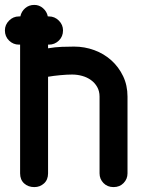

<svg xmlns="http://www.w3.org/2000/svg" viewBox="-32 -751 588 783"><path d="M45 -569Q22 -569 5 -585.5Q-12 -602 -12 -627Q-12 -650 5 -667Q22 -684 45 -684H51Q55 -704 70.5 -717.5Q86 -731 108 -731Q128 -731 143.5 -717.5Q159 -704 163 -684H168Q191 -684 208 -667Q225 -650 225 -627Q225 -602 208 -585.5Q191 -569 168 -569H164V-554Q193 -559 220.5 -560Q248 -561 270 -561Q313 -561 352.5 -546.5Q392 -532 422 -505Q452 -478 470 -440.5Q488 -403 488 -357V-44Q488 -21 472 -4.5Q456 12 431 12Q406 12 390 -4.5Q374 -21 374 -44V-357Q374 -379 364.5 -396Q355 -413 339 -424.5Q323 -436 303 -441.5Q283 -447 262 -447Q242 -447 214.5 -444.5Q187 -442 164 -438V-44Q164 -18 147.5 -3Q131 12 108 12Q83 12 66.5 -3Q50 -18 50 -44V-569Z"/></svg>

Font: VDS
Style: Bold
Weight: 700
Designer: artmaker
Foundry: artmaker
Version: Version 1.000 2009 initial release